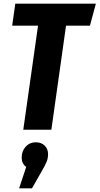

<svg xmlns="http://www.w3.org/2000/svg" viewBox="-20 -713 547 1055"><path d="M506.8 -692.9 474.1 -571.8H342.8L262.2 0H107.9L189 -571.8H46.9L64 -692.9ZM176.8 68.8Q207 68.8 225.6 87.2Q244.1 105.5 244.1 133.8Q244.1 156.2 236.6 175Q229 193.8 208 230L155.8 321.8H85L124 204.1Q99.1 186.5 99.1 153.8Q99.1 116.7 121.3 92.8Q143.6 68.8 176.8 68.8Z"/></svg>

Font: Fira Sans Compressed
Style: Bold Italic
Weight: 700
Width: 3
Italic angle: -8°
Designer: Carrois Corporate & Edenspiekermann AG
Foundry: Carrois Corporate GbR & Edenspiekermann AG
Version: Version 4.203;PS 004.203;hotconv 1.0.88;makeotf.lib2.5.64775